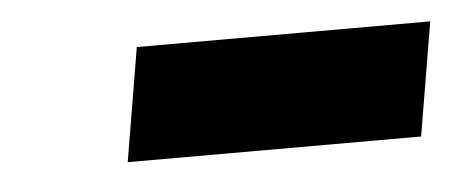

<svg xmlns="http://www.w3.org/2000/svg" viewBox="-26 -740 460 191"><g transform="rotate(-5 204.0 -644.5)"><path d="M407.7 -701.2 388.7 -587.9H95.7L114.7 -701.2Z"/></g></svg>

Font: Inter Display Black
Style: Italic
Weight: 900
Italic angle: -9.39999°
Designer: Rasmus Andersson
Foundry: rsms
Version: Version 4.000;git-a52131595